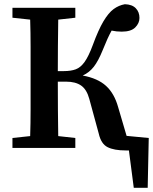

<svg xmlns="http://www.w3.org/2000/svg" viewBox="-20 -701 725 910"><path d="M448 -68 403 -233Q391 -277 364.5 -295.5Q338 -314 293 -314H254Q254 -244 254.5 -180.5Q255 -117 256 -56L337 -47V0H39V-47L123 -56Q125 -118 125 -182Q125 -246 125 -310V-353Q125 -416 125 -480Q125 -544 123 -608L39 -617V-664H337V-617L256 -608Q255 -545 254.5 -482Q254 -419 254 -364H283Q316 -364 339 -372.5Q362 -381 381 -407.5Q400 -434 420 -488Q446 -559 470 -599.5Q494 -640 518.5 -658Q543 -676 572 -681Q606 -680 623.5 -662Q641 -644 641 -616Q641 -591 621 -571Q601 -551 557 -551Q532 -551 509 -556Q499 -538 489 -516Q479 -494 467 -464Q446 -412 424.5 -384.5Q403 -357 372 -343Q443 -330 482.5 -294Q522 -258 540 -193L580 -57L685 -47L680 189H614L591 12Q587 12 583 12Q579 12 575 12Q521 12 490 -3.5Q459 -19 448 -68Z"/></svg>

Font: Source Serif 4 Semibold
Style: Regular
Weight: 600
Designer: Frank Grießhammer
Foundry: Adobe
Version: Version 4.005;hotconv 1.1.0;makeotfexe 2.6.0